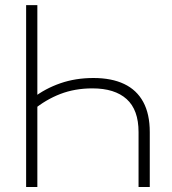

<svg xmlns="http://www.w3.org/2000/svg" viewBox="-20 -748 689 768"><path d="M353.5 -436Q426.3 -436 476.6 -412.1Q526.9 -388.2 553 -340.1Q579.1 -292 579.1 -219.7V0H534.2V-219.7Q534.2 -308.6 486.6 -351.6Q439 -394.5 349.6 -394.5Q279.8 -394.5 221.4 -372.1Q163.1 -349.6 112.8 -308.1V-356.9Q161.1 -394 221.7 -415Q282.2 -436 353.5 -436ZM129.4 -727.5V0H84.5V-727.5Z"/></svg>

Font: Inter 28pt ExtraLight
Style: Regular
Weight: 250
Designer: Rasmus Andersson
Foundry: rsms
Version: Version 4.001;git-66647c0bb